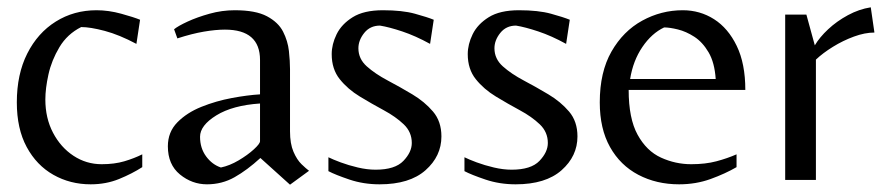

<svg xmlns="http://www.w3.org/2000/svg" viewBox="-20 -492 2421 525"><path d="M228 12Q172 12 126 -14Q80 -40 53 -90Q26 -140 26 -212Q26 -289 54.5 -345.5Q83 -402 132.5 -433Q182 -464 244 -464Q277 -464 311.5 -454.5Q346 -445 363 -438L353 -372Q306 -397 266.5 -407.5Q227 -418 202 -418Q164 -399 142.5 -363Q121 -327 112.5 -288.5Q104 -250 104 -220Q104 -169 125 -129Q146 -89 181 -66Q216 -43 258 -43Q293 -43 320 -51Q347 -59 369 -70V-35Q341 -17 305.5 -2.5Q270 12 228 12Z M773 13 692 -60Q656 -27 621.5 -7.5Q587 12 546 12Q505 12 472 -15Q439 -42 439 -92Q439 -131 465 -157.5Q491 -184 531 -200Q571 -216 614 -224Q657 -232 691 -234V-328Q691 -411 595 -411Q570 -411 537.5 -405.5Q505 -400 465 -387L456 -412Q467 -421 493 -433Q519 -445 553 -454.5Q587 -464 622 -464Q679 -464 710 -447.5Q741 -431 754 -405.5Q767 -380 770 -352.5Q773 -325 773 -303V-133Q773 -99 782.5 -77Q792 -55 804.5 -43Q817 -31 825 -25ZM584 -34Q608 -39 632.5 -53.5Q657 -68 674 -83.5Q691 -99 691 -106V-209Q616 -204 571.5 -176.5Q527 -149 527 -118Q527 -87 543.5 -64.5Q560 -42 584 -34Z M1018 12Q974 12 935.5 -1Q897 -14 878 -24V-62Q890 -56 911.5 -48Q933 -40 958.5 -34Q984 -28 1007 -28Q1060 -28 1083 -52Q1106 -76 1106 -101Q1106 -131 1084 -152Q1062 -173 1029.5 -190.5Q997 -208 964 -228Q931 -248 909 -275.5Q887 -303 887 -344Q887 -371 900.5 -398.5Q914 -426 944.5 -445Q975 -464 1027 -464Q1080 -464 1114.5 -454.5Q1149 -445 1166 -438L1156 -372Q1116 -394 1080 -406Q1044 -418 1019 -422Q992 -422 976 -402Q960 -382 960 -360Q960 -331 983 -310.5Q1006 -290 1040 -272Q1074 -254 1107.5 -234Q1141 -214 1164 -187Q1187 -160 1187 -119Q1187 -65 1143.5 -26.5Q1100 12 1018 12Z M1390 12Q1346 12 1307.5 -1Q1269 -14 1250 -24V-62Q1262 -56 1283.5 -48Q1305 -40 1330.5 -34Q1356 -28 1379 -28Q1432 -28 1455 -52Q1478 -76 1478 -101Q1478 -131 1456 -152Q1434 -173 1401.5 -190.5Q1369 -208 1336 -228Q1303 -248 1281 -275.5Q1259 -303 1259 -344Q1259 -371 1272.5 -398.5Q1286 -426 1316.5 -445Q1347 -464 1399 -464Q1452 -464 1486.5 -454.5Q1521 -445 1538 -438L1528 -372Q1488 -394 1452 -406Q1416 -418 1391 -422Q1364 -422 1348 -402Q1332 -382 1332 -360Q1332 -331 1355 -310.5Q1378 -290 1412 -272Q1446 -254 1479.5 -234Q1513 -214 1536 -187Q1559 -160 1559 -119Q1559 -65 1515.5 -26.5Q1472 12 1390 12Z M1837 12Q1775 12 1725.5 -14Q1676 -40 1648 -90Q1620 -140 1620 -212Q1620 -295 1652 -351Q1684 -407 1736 -435.5Q1788 -464 1847 -464Q1894 -464 1932.5 -439.5Q1971 -415 1994.5 -366.5Q2018 -318 2018 -246H1699Q1699 -168 1723.5 -123.5Q1748 -79 1787.5 -61Q1827 -43 1870 -43Q1909 -43 1939 -51Q1969 -59 1994 -70V-35Q1963 -17 1923 -2.5Q1883 12 1837 12ZM1703 -276H1937Q1934 -321 1917.5 -349Q1901 -377 1878.5 -391.5Q1856 -406 1833.5 -411.5Q1811 -417 1796 -417Q1762 -401 1736.5 -363.5Q1711 -326 1703 -276Z M2127 0V-452H2185L2208 -368Q2221 -390 2244.5 -412Q2268 -434 2298.5 -450.5Q2329 -467 2361 -472L2371 -403Q2345 -403 2315 -392Q2285 -381 2257.5 -364Q2230 -347 2211 -329V0Z"/></svg>

Font: Belleza
Style: Regular
Weight: 400
Designer: Eduardo Rodriguez Tunni
Foundry: Eduardo Rodriguez Tunni
Version: Version 1.003; ttfautohint (v1.8.4.7-5d5b)